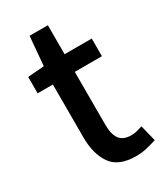

<svg xmlns="http://www.w3.org/2000/svg" viewBox="-180 -781 756 874"><g transform="rotate(-30 198.0 -344.5)"><path d="M272 14.2Q179.7 14.2 142.3 -39.3Q105 -92.8 105 -180.2V-458H24.9V-543.9L110.8 -550.8L124 -703.1H220.2V-550.8H362.8V-458H220.2V-179.2Q220.2 -129.4 238.8 -104.2Q257.3 -79.1 300.8 -79.1Q314.5 -79.1 330.8 -83.3Q347.2 -87.4 358.9 -91.8L379.9 -6.8Q357.4 0.5 329.6 7.3Q301.8 14.2 272 14.2Z"/></g></svg>

Font: Source Han Sans CN Medium
Style: Regular
Weight: 500
Designer: Ryoko NISHIZUKA  (kana, bopomofo & ideographs); Paul D. Hunt (Latin, Greek & Cyrillic); Sandoll Communications , Soo-you
Foundry: Adobe
Version: Version 2.004;hotconv 1.0.118;makeotfexe 2.5.65603